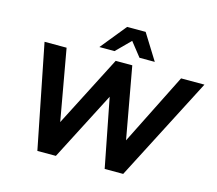

<svg xmlns="http://www.w3.org/2000/svg" viewBox="-126 -1101 1429 1262"><g transform="rotate(15 588.5 -470.0)"><path d="M229 0 89 -705H239L325 -222L573 -705H686L774 -218L1018 -705H1177L813 0H687L596 -467L355 0ZM446 -765 588 -940H714L823 -765H719L644 -860L549 -765Z"/></g></svg>

Font: Nunito Sans ExtraBold
Style: Italic
Weight: 800
Italic angle: -9°
Designer: Vernon Adams
Foundry: Vernon Adams
Version: Version 3.006; ttfautohint (v1.8.3)